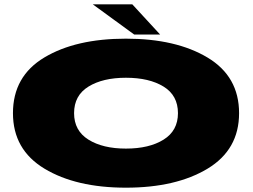

<svg xmlns="http://www.w3.org/2000/svg" viewBox="-20 -861 1170 889"><path d="M563 8Q795 8 941 -80Q1087 -168 1087 -337Q1087 -507 941 -594.5Q795 -682 563 -682Q331 -682 185.5 -595Q40 -508 40 -337Q40 -168 186 -80Q332 8 563 8ZM563 -173Q456 -173 389.5 -214.5Q323 -256 323 -337Q323 -419 389.5 -460Q456 -501 563 -501Q671 -501 737.5 -460Q804 -419 804 -337Q804 -256 737.5 -214.5Q671 -173 563 -173ZM601.5 -701H721.5L592.5 -841H409.5Z"/></svg>

Font: Anybody ExtraExpanded Black
Style: Regular
Weight: 900
Width: 8
Version: Version 1.113;gftools[0.9.25]